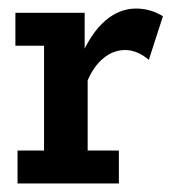

<svg xmlns="http://www.w3.org/2000/svg" viewBox="-20 -429 404 449"><path d="M21 0V-77H83V-322H16V-399H178V-284L168 -294Q193 -352 226 -380.5Q259 -409 298 -409Q332 -409 361 -391L328 -289Q314 -301 300 -306.5Q286 -312 273 -312Q245 -312 222 -293Q199 -274 185 -241V-77H258V0Z"/></svg>

Font: Rokkitt SemiBold
Style: Regular
Weight: 600
Designer: Vernon Adams
Foundry: Vernon Adams
Version: Version 3.103